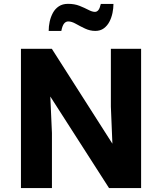

<svg xmlns="http://www.w3.org/2000/svg" viewBox="-20 -960 827 980"><path d="M86.9 0V-710.9H244.6L553.7 -226.6L545.9 -415.5V-710.9H700.2V0H536.6L236.8 -467.3L245.1 -281.2V0ZM228.5 -802.2Q228.5 -825.7 233.6 -849.6Q238.8 -873.5 250 -894.3Q261.2 -915 280.3 -927.7Q299.3 -940.4 327.1 -940.4Q360.4 -940.4 386 -930.2Q411.6 -919.9 431.2 -909.7Q450.7 -899.4 464.4 -899.4Q474.6 -899.4 481.9 -908.2Q489.3 -917 494.6 -939.9H559.1Q559.1 -918 554.2 -894Q549.3 -870.1 538.6 -849.4Q527.8 -828.6 510 -815.4Q492.2 -802.2 466.3 -802.2Q439.5 -802.2 414.1 -814.2Q388.7 -826.2 367.2 -838.4Q345.7 -850.6 328.6 -850.6Q315.9 -850.6 307.1 -839.8Q298.3 -829.1 293 -802.2Z"/></svg>

Font: Comme
Style: Bold
Weight: 700
Version: Version 1.000;gftools[0.9.27]